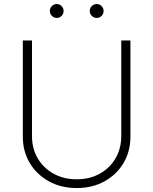

<svg xmlns="http://www.w3.org/2000/svg" viewBox="-20 -930 767 961"><path d="M363.8 11.2Q285.6 11.2 224.6 -22.5Q163.6 -56.2 128.9 -114.3Q94.2 -172.4 94.2 -246.6V-727.5H140.1V-249Q140.1 -186.5 168.7 -137.7Q197.3 -88.9 247.8 -60.8Q298.3 -32.7 363.8 -32.7Q429.7 -32.7 479.7 -60.8Q529.8 -88.9 558.3 -137.7Q586.9 -186.5 586.9 -249V-727.5H632.8V-246.6Q632.8 -172.4 598.4 -114.3Q564 -56.2 503.2 -22.5Q442.4 11.2 363.8 11.2ZM464.4 -840.3Q449.7 -840.3 439.5 -850.6Q429.2 -860.8 429.2 -875Q429.2 -889.6 439.5 -899.7Q449.7 -909.7 464.4 -909.7Q478.5 -909.7 488.5 -899.4Q498.5 -889.2 498.5 -875Q498.5 -860.8 488.5 -850.6Q478.5 -840.3 464.4 -840.3ZM264.2 -840.3Q250 -840.3 239.7 -850.6Q229.5 -860.8 229.5 -875Q229.5 -889.6 239.7 -899.7Q250 -909.7 264.2 -909.7Q278.3 -909.7 288.3 -899.4Q298.3 -889.2 298.3 -875Q298.3 -860.8 288.3 -850.6Q278.3 -840.3 264.2 -840.3Z"/></svg>

Font: Inter ExtraLight
Style: Regular
Weight: 250
Designer: Rasmus Andersson
Foundry: rsms
Version: Version 4.001;git-66647c0bb